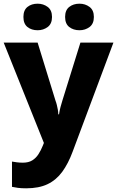

<svg xmlns="http://www.w3.org/2000/svg" viewBox="-21 -781 635 1041"><path d="M-1 -550H183L280 -235Q284 -225 287 -212.5Q290 -200 292.5 -187Q295 -174 295 -161H299Q302 -182 307 -200.5Q312 -219 317 -235L415 -550H594L373 41Q349 106 316.5 150.5Q284 195 237 217.5Q190 240 121 240Q95 240 76 237.5Q57 235 44 232V95Q55 97 70.5 99Q86 101 103 101Q134 101 154 88.5Q174 76 187.5 55Q201 34 211 9L217 -6ZM106 -689Q106 -726 128 -743.5Q150 -761 183 -761Q214 -761 237.5 -743.5Q261 -726 261 -689Q261 -652 237.5 -634.5Q214 -617 183 -617Q150 -617 128 -634.5Q106 -652 106 -689ZM332 -689Q332 -726 354.5 -743.5Q377 -761 410 -761Q441 -761 464.5 -743.5Q488 -726 488 -689Q488 -652 464.5 -634.5Q441 -617 410 -617Q377 -617 354.5 -634.5Q332 -652 332 -689Z"/></svg>

Font: Noto Sans Oriya ExtraBold
Style: Regular
Weight: 800
Version: Version 2.003